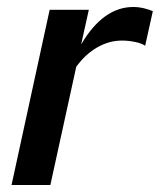

<svg xmlns="http://www.w3.org/2000/svg" viewBox="-20 -529 457 549"><path d="M13 0 122 -501H234L212 -402Q275 -509 361 -509Q376 -509 391 -505.5Q406 -502 417 -497L395 -398Q386 -405 366.5 -409Q347 -413 329 -413Q292 -413 258 -393.5Q224 -374 198 -338L124 0Z"/></svg>

Font: Red Hat Text Medium
Style: Italic
Weight: 500
Italic angle: -12°
Designer: Pentagram, MCKL
Foundry: Pentagram, MCKL
Version: Version 1.023; ttfautohint (v1.8.3)